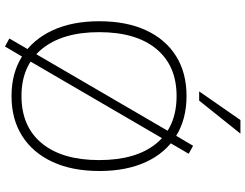

<svg xmlns="http://www.w3.org/2000/svg" viewBox="-130 -846 1010 791"><g transform="rotate(90 375.5 -450.0)"><path d="M375 8Q280 8 211 -36Q142 -80 104.5 -161Q67 -242 67 -353Q67 -465 104 -545.5Q141 -626 210 -669.5Q279 -713 375 -713Q471 -713 540.5 -669.5Q610 -626 647 -545.5Q684 -465 684 -354Q684 -242 646.5 -161Q609 -80 540 -36Q471 8 375 8ZM375 -33Q501 -33 570 -117Q639 -201 639 -353Q639 -505 570.5 -588.5Q502 -672 375 -672Q250 -672 181 -588.5Q112 -505 112 -353Q112 -202 181 -117.5Q250 -33 375 -33ZM171 35 138 17 184 -62 197 -84 521 -640 534 -662 580 -740 613 -722 567 -643 554 -621 230 -65 217 -43ZM356 -765 474 -935H530L394 -765Z"/></g></svg>

Font: Nunito Sans ExtraLight
Style: Regular
Weight: 200
Designer: Vernon Adams
Foundry: Vernon Adams
Version: Version 3.006; ttfautohint (v1.8.3)